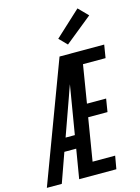

<svg xmlns="http://www.w3.org/2000/svg" viewBox="-170 -1063 835 1142"><g transform="rotate(-15 247.0 -492.0)"><path d="M-28 0 247 -735H522L509 -655H370L332 -422H450L437 -342H318L275 -80H414L400 0H171L201 -180H128L64 0ZM157 -260H214L264 -560Q257 -542 251 -524.5Q245 -507 239 -490ZM314 -791 267 -839 424 -984 481 -926Z"/></g></svg>

Font: Iosevka SS04 Medium Oblique
Style: Regular
Weight: 500
Italic angle: -9°
Monospace: yes
Designer: Belleve Invis
Foundry: Belleve Invis
Version: Version 19.0.0; ttfautohint (v1.8.4)